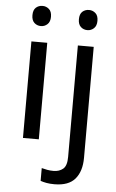

<svg xmlns="http://www.w3.org/2000/svg" viewBox="-63 -779 643 1062"><g transform="rotate(5 258.0 -248.5)"><path d="M130 -737Q150 -737 165.5 -723.5Q181 -710 181 -681Q181 -653 165.5 -639Q150 -625 130 -625Q108 -625 93 -639Q78 -653 78 -681Q78 -710 93 -723.5Q108 -737 130 -737ZM173 -536V0H85V-536ZM336 -681Q336 -710 351 -723.5Q366 -737 388 -737Q408 -737 423.5 -723.5Q439 -710 439 -681Q439 -653 423.5 -639Q408 -625 388 -625Q366 -625 351 -639Q336 -653 336 -681ZM280 240Q255 240 236 236.5Q217 233 203 228V157Q218 161 234 164Q250 167 269 167Q301 167 322 149.5Q343 132 343 83V-536H431V80Q431 155 395 197.5Q359 240 280 240Z"/></g></svg>

Font: Noto Sans Indic Siyaq Numbers
Style: Regular
Weight: 400
Designer: Monotype Design Team
Foundry: Monotype Imaging Inc.
Version: Version 2.002; ttfautohint (v1.8.4.7-5d5b)